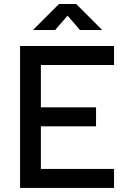

<svg xmlns="http://www.w3.org/2000/svg" viewBox="-20 -918 626 938"><path d="M78.1 0V-693.4H179.7V0ZM78.1 0V-92.8H537.1V0ZM78.1 -300.8V-393.6H449.2V-300.8ZM78.1 -600.6V-693.4H537.1V-600.6ZM141.1 -771.5 268.1 -898.4H352.1L479 -771.5H370.6L284.2 -871.6H335.9L249.5 -771.5Z"/></svg>

Font: Cascadia Code
Style: Regular
Weight: 400
Monospace: yes
Designer: Aaron Bell
Foundry: Saja Typeworks
Version: Version 2106.017